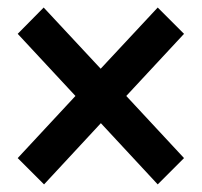

<svg xmlns="http://www.w3.org/2000/svg" viewBox="-20 -564 539 513"><path d="M27.3 -141.6 181.6 -307.6 27.3 -473.6 96.7 -543.9 249 -380.4 401.4 -543.9 471.7 -473.6 317.4 -307.6 471.7 -141.6 401.4 -71.3 249.5 -234.9 97.7 -71.3Z"/></svg>

Font: Reddit Sans Vanilla SemiBold
Style: Regular
Weight: 600
Designer: Stephen Hutchings
Foundry: Reddit
Version: Version 1.013